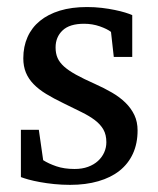

<svg xmlns="http://www.w3.org/2000/svg" viewBox="-20 -514 448 543"><path d="M369.1 -145Q369.1 -108.4 356 -79.6Q342.8 -50.8 318.1 -31.2Q293.5 -11.7 258.1 -1.5Q222.7 8.8 178.2 8.8Q155.3 8.8 133.5 6.6Q111.8 4.4 93.3 1Q74.7 -2.4 60.5 -6.3Q46.4 -10.3 39.1 -13.2V-147H89.8L102.1 -61Q117.2 -51.3 139.4 -43.7Q161.6 -36.1 190.9 -36.1Q212.4 -36.1 229 -42.2Q245.6 -48.3 257.1 -58.8Q268.6 -69.3 274.7 -83Q280.8 -96.7 280.8 -111.8Q280.8 -132.8 272.5 -147.5Q264.2 -162.1 248.5 -174.1Q232.9 -186 210.4 -197Q188 -208 159.2 -222.2Q131.8 -235.4 110.6 -248.3Q89.4 -261.2 75 -276.1Q60.5 -291 53.2 -308.8Q45.9 -326.7 45.9 -349.1Q45.9 -382.3 57.9 -409.2Q69.8 -436 92.8 -454.8Q115.7 -473.6 149.2 -483.9Q182.6 -494.1 226.1 -494.1Q248 -494.1 268.1 -491.7Q288.1 -489.3 304.7 -485.8Q321.3 -482.4 334 -478.5Q346.7 -474.6 354 -471.2V-353H301.8L293.9 -423.8Q283.2 -432.1 262.2 -439.5Q241.2 -446.8 217.8 -446.8Q176.8 -446.8 157 -428Q137.2 -409.2 137.2 -379.9Q137.2 -362.8 142.8 -350.1Q148.4 -337.4 161.1 -325.9Q173.8 -314.5 195.1 -302.7Q216.3 -291 248 -276.9Q274.4 -265.1 296.6 -252.2Q318.8 -239.3 335 -223.4Q351.1 -207.5 360.1 -188.5Q369.1 -169.4 369.1 -145Z"/></svg>

Font: Charis SIL Cyr
Style: Regular
Weight: 400
Foundry: SIL International
Version: Version 5.000